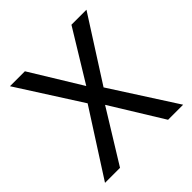

<svg xmlns="http://www.w3.org/2000/svg" viewBox="-187 -859 1007 1007"><g transform="rotate(-45 316.5 -355.5)"><path d="M139.2 0H27.8L258.3 -359.4L33.7 -710.9H144.5L317.4 -428.7L489.7 -710.9H601.1L376.5 -359.4L607.4 0H495.6L317.4 -289.1Z"/></g></svg>

Font: Bert Sans Medium
Style: Regular
Weight: 500
Designer: Christian Robertson, Adam Twardoch, & Cristiano Sobral
Foundry: Google
Version: Version 12.135;January 10, 2020;FontCreator 12.0.0.2547 64-b